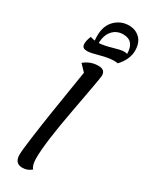

<svg xmlns="http://www.w3.org/2000/svg" viewBox="-263 -1054 873 1124"><g transform="rotate(30 174.0 -492.0)"><path d="M107 -756Q85 -756 77.5 -764Q70 -772 70 -787Q70 -809 83 -839Q86 -838 92 -836.5Q98 -835 103.5 -833.5Q109 -832 114 -832Q112 -844 112 -863Q112 -932 151 -970.5Q190 -1009 244 -1009Q289 -1009 318.5 -980.5Q348 -952 348 -898Q348 -839 297 -784Q289 -786 271 -786Q234 -786 181 -771Q128 -756 107 -756ZM241 -947Q197 -947 169.5 -916Q142 -885 141 -831Q176 -833 225 -847.5Q274 -862 294 -862Q308 -862 317 -859Q316 -947 241 -947ZM118 25Q66 25 66 -34Q66 -61 79 -157Q92 -253 106.5 -345.5Q121 -438 137 -537Q153 -636 153 -637L112 -680Q153 -715 208 -715Q253 -715 253 -675Q253 -659 207 -413.5Q161 -168 161 -66Q161 -16 179 2Q153 25 118 25Z"/></g></svg>

Font: Lemonada Light
Style: Regular
Weight: 300
Designer: Mohamed Gaber (Arabic), Eduardo Tunni (Latin)
Foundry: Kief Type Foundry
Version: Version 4.004